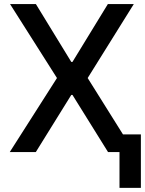

<svg xmlns="http://www.w3.org/2000/svg" viewBox="-20 -747 712 943"><path d="M156.2 -727.1 330.1 -442.9H335.9L509.8 -727.1H637.2L410.6 -363.8L584 -86.9H671.9V175.8H566.9V0H510.7L335.9 -280.8H330.1L155.8 0H27.8L259.8 -363.8L29.3 -727.1Z"/></svg>

Font: Interop Med
Style: Regular
Weight: 500
Designer: Rasmus Andersson, Google, Jang Haemin
Foundry: jhaemin
Version: Version 1.007